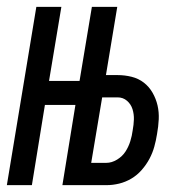

<svg xmlns="http://www.w3.org/2000/svg" viewBox="-25 -540 545 560"><path d="M-5 0 81 -520H154L118 -304H207L243 -520H317L284 -321H318Q339 -321 359 -316Q379 -311 394.5 -299Q410 -287 420 -269.5Q430 -252 434.5 -232.5Q439 -213 438 -192Q437 -171 433 -149Q430 -130 425 -112Q420 -94 411 -77Q402 -60 388.5 -44.5Q375 -29 358 -19Q341 -9 322.5 -4.5Q304 0 286 0H157L195 -234H106L68 0ZM285 -65Q301 -65 316.5 -74.5Q332 -84 341 -98Q350 -112 355 -128Q360 -144 362 -160Q365 -176 365.5 -191.5Q366 -207 361.5 -221.5Q357 -236 345.5 -246Q334 -256 318 -256H273L241 -65Z"/></svg>

Font: Iosevka Oblique
Style: Regular
Weight: 400
Italic angle: -9°
Monospace: yes
Designer: Belleve Invis
Foundry: Belleve Invis
Version: Version 32.5.0; ttfautohint (v1.8.4)